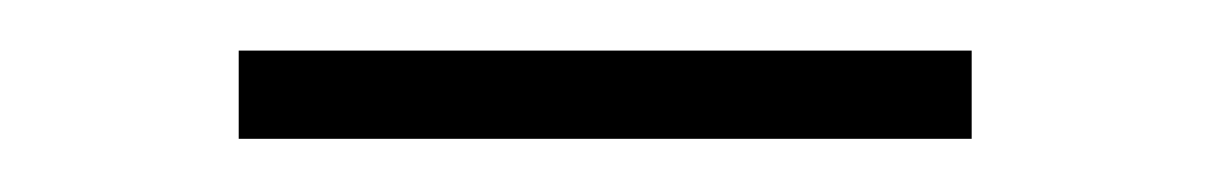

<svg xmlns="http://www.w3.org/2000/svg" viewBox="-20 -302 466 74"><path d="M354.5 -248.5H72V-282.5H354.5Z"/></svg>

Font: Anek Devanagari ExtraLight
Style: Regular
Weight: 250
Designer: Kailash Malviya (Devanagari) & Yesha Goshar (Latin)
Foundry: Ek Type
Version: Version 1.003